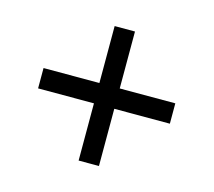

<svg xmlns="http://www.w3.org/2000/svg" viewBox="-78 -658 761 684"><g transform="rotate(15 302.0 -316.0)"><path d="M545 -279H340V-68H265V-279H59V-354H265V-564H340V-354H545Z"/></g></svg>

Font: Work Sans
Style: Regular
Weight: 400
Designer: Wei Huang
Foundry: Wei Huang
Version: Version 1.500; ttfautohint (v1.6)